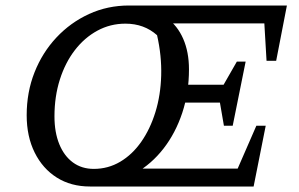

<svg xmlns="http://www.w3.org/2000/svg" viewBox="-20 -678 1088 698"><path d="M307 0Q238 0 186.5 -32.5Q135 -65 106 -123.5Q77 -182 77 -259Q77 -343 105.5 -415Q134 -487 185 -541.5Q236 -596 303.5 -627Q371 -658 449 -658H1023L984 -457H949L941 -593H560L587 -612Q625 -585 646 -537Q667 -489 667 -426Q667 -341 642.5 -267.5Q618 -194 574.5 -138Q531 -82 473 -49L452 -65H844L912 -221H946L902 0ZM321 -64Q373 -64 417 -90Q461 -116 493.5 -162.5Q526 -209 545 -270.5Q564 -332 566 -403.5Q568 -475 551 -550Q504 -592 436 -592Q381 -592 334 -566.5Q287 -541 252 -495.5Q217 -450 197.5 -388.5Q178 -327 178 -255Q178 -197 195.5 -154Q213 -111 245 -87.5Q277 -64 321 -64ZM600 -305 613 -370H849L836 -305ZM794 -221 774 -337 841 -454H873L826 -221Z"/></svg>

Font: Piazzolla Thin Medium
Style: Italic
Weight: 500
Italic angle: -11.3°
Version: Version 2.005